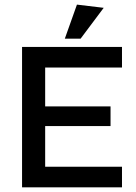

<svg xmlns="http://www.w3.org/2000/svg" viewBox="-20 -800 580 820"><path d="M422.9 -766.6Q394.5 -770.5 308.6 -780.3Q295.9 -744.1 256.8 -634.8Q273.4 -634.8 324.2 -634.8Q348.6 -668 422.9 -766.6ZM452.1 -345.7Q381.8 -345.7 172.9 -345.7Q172.9 -387.7 172.9 -511.7Q254.9 -511.7 501 -511.7Q501 -534.2 501 -599.6Q394.5 -599.6 74.2 -599.6Q74.2 -562.5 74.2 -450.2Q74.2 -337.9 74.2 0Q180.7 0 501 0Q501 -22.5 501 -87.9Q418.9 -87.9 172.9 -87.9Q172.9 -131.8 172.9 -261.7Q243.2 -261.7 452.1 -261.7Q452.1 -283.2 452.1 -345.7Z"/></svg>

Font: TextaAlt
Style: Bold
Weight: 400
Designer: Daniel Hernandez & Miguel Hernandez
Version: Version 1.005;com.myfonts.easy.latinotype.texta.alt-bold.wfk